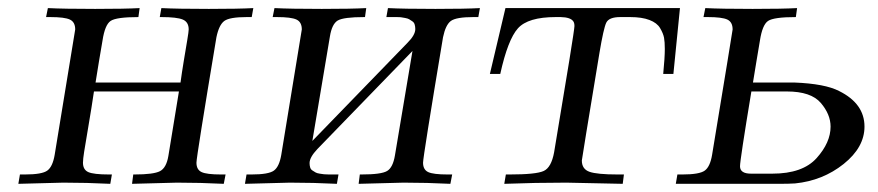

<svg xmlns="http://www.w3.org/2000/svg" viewBox="-20 -450 2149 470"><path d="M24.9 0 28.8 -22.9Q28.8 -22.9 41 -22.9Q83 -22.9 95.9 -32.5Q108.9 -42 113.8 -70.8Q163.6 -372.6 164.1 -377.9Q164.1 -396 151.1 -402.1Q138.2 -408.2 103 -408.2H92.8L97.2 -430.2Q136.2 -428.2 212.9 -428.2Q286.1 -428.2 321.8 -430.2L318.8 -408.2Q264.6 -408.2 250.7 -398.7Q236.8 -389.2 231 -351.1Q228 -335 222.4 -300.5Q216.8 -266.1 213.9 -248H421.9Q424.8 -270 429.9 -301Q435.1 -332 438.5 -352.5Q441.9 -373 441.9 -377.9Q441.9 -396 427.5 -402.1Q413.1 -408.2 375 -408.2H371.1L375 -430.2Q414.1 -428.2 491.2 -428.2Q564.5 -428.2 600.1 -430.2L596.2 -408.2H584Q542 -408.2 529.1 -398.7Q516.1 -389.2 509.8 -358.9Q460.9 -65.9 460.9 -51.8Q460.9 -34.7 473.4 -28.8Q485.8 -22.9 521 -22.9H532.2L527.8 0Q470.7 -2.9 413.1 -2.9Q401.9 -2.9 303.2 0L306.2 -22.9H309.1Q356 -22.9 371.6 -31Q387.2 -39.1 392.1 -67.9Q417 -217.8 418 -226.1H210Q204.1 -186 196.5 -141.6Q189 -97.2 186 -78.6Q183.1 -60.1 183.1 -51.8Q183.1 -34.7 196 -28.8Q209 -22.9 247.1 -22.9H253.9L250 0Q192.9 -2.9 134.8 -2.9Q124 -2.9 24.9 0Z M579.6 0 583.5 -22.9Q583.5 -22.9 595.7 -22.9Q637.7 -22.9 650.6 -32.5Q663.6 -42 668.5 -70.8Q718.3 -372.6 718.8 -377.9Q718.8 -396 705.8 -402.1Q692.9 -408.2 657.7 -408.2H647.5L651.9 -430.2Q690.9 -428.2 767.6 -428.2Q840.8 -428.2 876.5 -430.2L873.5 -408.2H871.6Q820.8 -408.2 806.6 -399.7Q792.5 -391.1 787.6 -360.8L744.6 -105L977.5 -345.2Q996.6 -364.3 996.6 -378.9Q996.6 -384.8 995.1 -389.9Q993.7 -395 989.3 -397.9Q984.9 -400.9 981.7 -402.8Q978.5 -404.8 971.7 -406Q964.8 -407.2 961.7 -407.7Q958.5 -408.2 949.7 -408.2Q940.9 -408.2 938.5 -408.2H925.8L929.7 -430.2Q968.8 -428.2 1045.9 -428.2Q1119.1 -428.2 1154.8 -430.2L1150.9 -408.2H1138.7Q1096.7 -408.2 1083.7 -398.7Q1070.8 -389.2 1064.5 -358.9Q1015.6 -65.9 1015.6 -51.8Q1015.6 -34.7 1028.1 -28.8Q1040.5 -22.9 1075.7 -22.9H1086.9L1082.5 0Q1025.4 -2.9 967.8 -2.9Q956.5 -2.9 857.9 0L860.8 -22.9H864.7Q913.6 -22.9 927.7 -31.5Q941.9 -40 946.8 -69.8L989.7 -325.2L756.8 -85Q737.8 -64.9 737.8 -50.8Q737.8 -44.9 739.3 -40Q740.7 -35.2 745.1 -32.5Q749.5 -29.8 752.7 -27.8Q755.9 -25.9 762.7 -24.9Q769.5 -23.9 773.2 -23.4Q776.9 -22.9 785.2 -22.9Q793.5 -22.9 795.9 -22.9H808.6L804.7 0Q747.6 -2.9 689.5 -2.9Q678.7 -2.9 579.6 0Z M1179.2 -269 1217.3 -430.2H1644.5L1628.4 -269H1603.5Q1607.4 -309.1 1607.4 -330.1Q1607.4 -347.2 1605.5 -357.7Q1603.5 -368.2 1595.9 -381.1Q1588.4 -394 1569.8 -401.1Q1551.3 -408.2 1522.5 -408.2H1498.5Q1470.7 -408.2 1464.1 -394.5Q1457.5 -380.9 1447.3 -319.8Q1404.3 -60.1 1404.3 -57.1Q1404.3 -36.1 1422.9 -29.5Q1441.4 -22.9 1492.2 -22.9H1507.3L1504.4 0Q1381.3 -2.9 1366.2 -2.9Q1291 -2.9 1214.4 0L1218.3 -22.9H1227.5Q1292.5 -22.9 1311 -31.5Q1329.6 -40 1336.4 -77.1Q1386.2 -374 1386.2 -386.2Q1386.2 -394 1383.3 -397.9Q1376.5 -407.7 1352.5 -408.2H1340.3Q1272.5 -408.2 1247.8 -380.6Q1223.1 -353 1204.6 -269Z M1634.3 0 1638.2 -22.9Q1638.2 -22.9 1650.4 -22.9Q1692.4 -22.9 1705.3 -32.5Q1718.3 -42 1723.1 -70.8Q1772.9 -372.6 1773.4 -377.9Q1773.4 -396 1760.5 -402.1Q1747.6 -408.2 1712.4 -408.2H1702.1L1706.5 -430.2Q1745.6 -428.2 1822.3 -428.2Q1895.5 -428.2 1931.2 -430.2L1928.2 -408.2Q1874 -408.2 1860.1 -398.7Q1846.2 -389.2 1840.3 -351.1Q1837.4 -335 1831.8 -300.5Q1826.2 -266.1 1823.2 -248H1924.3Q1999.5 -245.1 2034.2 -227.1Q2096.2 -196.3 2096.2 -140.1Q2096.2 -89.4 2045.2 -48.6Q1994.1 -7.8 1926.3 -1Q1912.1 0 1884.3 0ZM1791.5 -43Q1791.5 -24.9 1818.4 -24.9H1870.6Q1944.8 -24.9 1979 -63Q2013.2 -101.1 2013.2 -140.1Q2013.2 -169.9 1989.3 -198Q1965.3 -226.1 1906.2 -226.1H1819.3Q1791.5 -58.1 1791.5 -43Z"/></svg>

Font: CMU Serif Extra
Style: RomanSlanted
Weight: 500
Italic angle: -9.46001°
Version: Version 0.7.0